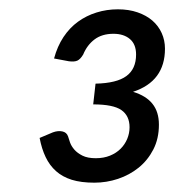

<svg xmlns="http://www.w3.org/2000/svg" viewBox="-20 -838 374 412"><path d="M96 -712.5Q103 -738.5 116.2 -758.5Q129.5 -778.5 147.5 -791.5Q165.5 -804.5 187.2 -811.2Q209 -818 233 -818Q256.5 -818 275.2 -811.5Q294 -805 307 -793.8Q320 -782.5 327 -767Q334 -751.5 334 -733.5Q334 -663.5 265.5 -641Q293.5 -632.5 307.2 -615.2Q321 -598 321 -570.5Q321 -540.5 309 -517.2Q297 -494 277.5 -478.2Q258 -462.5 233.2 -454.2Q208.5 -446 182.5 -446Q154 -446 134 -452.2Q114 -458.5 100.2 -470.8Q86.5 -483 78 -500.8Q69.5 -518.5 65 -542L93.5 -554Q104.5 -558 113.8 -556Q123 -554 126 -545.5Q127.5 -540.5 130.2 -532.5Q133 -524.5 139.5 -517Q146 -509.5 157 -504Q168 -498.5 185.5 -498.5Q202.5 -498.5 216 -504Q229.5 -509.5 238.8 -518.8Q248 -528 253 -540Q258 -552 258 -565Q258 -589.5 240.5 -601.8Q223 -614 180 -614L185 -658.5Q230.5 -659.5 251.2 -674.8Q272 -690 272 -721Q272 -743 258.8 -754.2Q245.5 -765.5 223.5 -765.5Q199 -765.5 183 -753.5Q167 -741.5 158.5 -721Q152.5 -711 146.2 -708Q140 -705 128 -706.5Z"/></svg>

Font: Lato 2
Style: Italic
Weight: 400
Italic angle: -7°
Designer: Lukasz Dziedzic with Adam Twardoch and Botio Nikoltchev
Foundry: tyPoland Lukasz Dziedzic
Version: Version 2.015; 2015-08-06; http://www.latofonts.com/